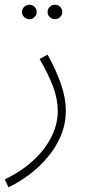

<svg xmlns="http://www.w3.org/2000/svg" viewBox="-31 -561 375 811"><path d="M5 230 -11 197Q56 165 106.5 119.5Q157 74 185 19.5Q213 -35 213 -92Q213 -143 193 -196Q173 -249 136 -312L170 -330Q206 -265 226.5 -206Q247 -147 247 -95Q247 -37 226 12.5Q205 62 170 103.5Q135 145 92 177Q49 209 5 230ZM201 -480Q188 -480 179 -489Q170 -498 170 -510Q170 -523 179 -532Q188 -541 201 -541Q214 -541 223 -532Q232 -523 232 -510Q232 -498 223 -489Q214 -480 201 -480ZM94 -480Q80 -480 71 -489Q62 -498 62 -510Q62 -523 71 -532Q80 -541 94 -541Q106 -541 115 -532Q124 -523 124 -510Q124 -498 115 -489Q106 -480 94 -480Z"/></svg>

Font: Noto Sans Arabic SemCond ExtLt
Style: Regular
Weight: 200
Width: 4
Designer: Monotype Design Team, Nadine Chahine, Nizar Qandah and Khaled Hosny
Foundry: Monotype Imaging Inc.
Version: Version 2.012; ttfautohint (v1.8.4.7-5d5b)